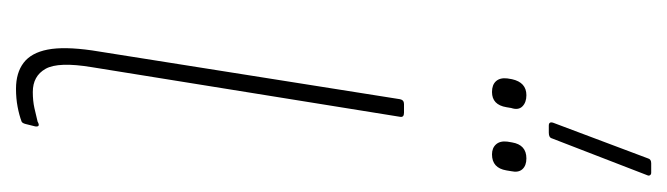

<svg xmlns="http://www.w3.org/2000/svg" viewBox="-317 -511 834 240"><g transform="rotate(90 100.0 -391.0)"><path d="M91 6Q71 6 58.5 -3.5Q46 -13 42 -33.5Q38 -54 43 -89L104 -474Q105 -479 110 -479H121Q127 -479 126 -474L64 -89Q57 -47 66 -31Q75 -15 95 -15Q106 -15 115 -17Q124 -19 132 -21Q139 -25 138 -18L135 -6Q134 -2 132 -1Q124 2 113.5 4Q103 6 91 6ZM137 -660Q131 -660 134 -667L178 -784Q179 -788 184 -788H196Q198 -788 199 -786.5Q200 -785 199 -783L153 -664Q152 -660 146 -660ZM95 -589Q86 -589 81.5 -594Q77 -599 78 -608L79 -614Q83 -632 99 -632Q108 -632 113 -627Q118 -622 115 -613L114 -607Q111 -589 95 -589ZM173 -589Q165 -589 160.5 -594Q156 -599 157 -608L158 -614Q161 -632 178 -632Q187 -632 191.5 -627Q196 -622 194 -613L193 -607Q190 -589 173 -589Z"/></g></svg>

Font: Sofia Sans Extra Condensed Thin
Style: Italic
Weight: 250
Italic angle: -9°
Version: Version 4.100